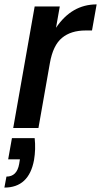

<svg xmlns="http://www.w3.org/2000/svg" viewBox="-37 -580 458 870"><path d="M17.1 45.9H120.1Q125.5 96.2 117.2 145Q94.2 270 -17.1 270L-7.8 220.2Q39.6 220.2 49.8 163.1L53.2 142.1H0ZM137.2 0H22.9L120.1 -550.8H233.9L216.8 -454.1Q288.1 -560.1 400.9 -560.1L379.9 -441.9H351.1Q284.2 -441.9 243.7 -408.2Q203.1 -374.5 189 -293.9Z"/></svg>

Font: Poppins Medium
Style: Italic
Weight: 500
Italic angle: -10°
Designer: Ninad Kale (Devanagari), Jonny Pinhorn (Latin)
Foundry: Indian Type Foundry
Version: Version 3.200;PS 1.000;hotconv 16.6.54;makeotf.lib2.5.65590